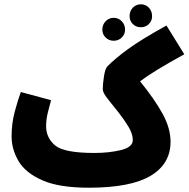

<svg xmlns="http://www.w3.org/2000/svg" viewBox="-20 -854 879 895"><path d="M689 -779Q689 -802 674 -818Q659 -834 637 -834Q614 -834 599 -818Q584 -802 584 -779Q584 -757 599 -742Q614 -727 637 -727Q659 -727 674 -742Q689 -757 689 -779ZM563 -716Q563 -739 547.5 -755Q532 -771 510 -771Q488 -771 472.5 -755Q457 -739 457 -716Q457 -694 472.5 -679Q488 -664 510 -664Q532 -664 547.5 -679Q563 -694 563 -716ZM394 21Q589 21 682 -34.5Q775 -90 775 -193Q775 -256 738 -323.5Q701 -391 633 -475Q693 -521 839 -601L756 -735Q638 -670 576.5 -625Q515 -580 480 -544Q470 -533 464.5 -497Q459 -461 459 -438Q459 -422 482.5 -392.5Q506 -363 534 -328Q559 -296 579 -263Q599 -230 599 -201Q599 -168 544 -154.5Q489 -141 420 -141Q278 -141 236.5 -176.5Q195 -212 195 -265Q195 -296 202.5 -327.5Q210 -359 218 -387L77 -425Q63 -387 48.5 -332.5Q34 -278 34 -219Q34 -158 66.5 -103Q99 -48 177.5 -13.5Q256 21 394 21Z"/></svg>

Font: Noto Sans Arabic Condensed Black
Style: Regular
Weight: 900
Width: 3
Designer: Nadine Chahine
Foundry: Monotype Imaging Inc.
Version: 1.001